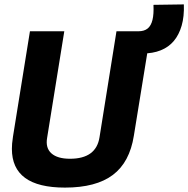

<svg xmlns="http://www.w3.org/2000/svg" viewBox="-20 -842 855 872"><path d="M275 10Q154 10 94 -34Q34 -78 34 -166Q34 -177 35 -190Q36 -203 39 -222L116 -700H272L194 -216Q186 -170 213.5 -145.5Q241 -121 298 -121Q417 -121 432 -219L509 -700H665L588 -226Q569 -105 492.5 -47.5Q416 10 275 10ZM598 -599 592 -700H609Q635 -700 650.5 -712.5Q666 -725 672.5 -751.5Q679 -778 677 -820L815 -822Q817 -767 805 -725.5Q793 -684 769.5 -656Q746 -628 710 -613.5Q674 -599 626 -599Z"/></svg>

Font: Georama ExtraCondensed Thin
Style: Bold Italic
Weight: 700
Italic angle: -9°
Version: Version 1.001